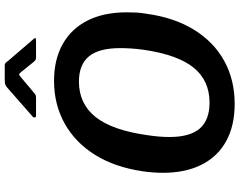

<svg xmlns="http://www.w3.org/2000/svg" viewBox="-120 -880 1010 810"><g transform="rotate(-90 385.0 -475.0)"><path d="M352 10Q260 10 195 -25.5Q130 -61 95.5 -129Q61 -197 61 -292Q61 -311 62.5 -332.5Q64 -354 67 -375Q84 -494 136 -578Q188 -662 268.5 -707Q349 -752 449 -752Q539 -752 604 -715.5Q669 -679 703.5 -610.5Q738 -542 738 -445Q738 -426 737 -405Q736 -384 732 -362Q716 -245 664.5 -161.5Q613 -78 533 -34Q453 10 352 10ZM357 -96Q450 -96 504.5 -163Q559 -230 580 -374Q584 -403 585.5 -427.5Q587 -452 587 -473Q587 -563 552 -605Q517 -647 446 -647Q353 -647 297 -577.5Q241 -508 220 -360Q216 -334 214 -310Q212 -286 212 -266Q212 -178 248 -137Q284 -96 357 -96ZM528 -839 486 -891Q479 -900 475.5 -899.5Q472 -899 462 -890L399 -837Q393 -831 388.5 -829.5Q384 -828 376 -828H302Q295 -828 294.5 -833.5Q294 -839 299 -843L421 -950Q428 -956 434.5 -958Q441 -960 452 -960H513Q522 -960 526 -955Q530 -950 533 -946L624 -840Q631 -833 629 -830.5Q627 -828 618 -828H546Q540 -828 536 -831Q532 -834 528 -839Z"/></g></svg>

Font: Libre Franklin Thin SemiBold
Style: Italic
Weight: 600
Italic angle: -8°
Version: Version 3.000